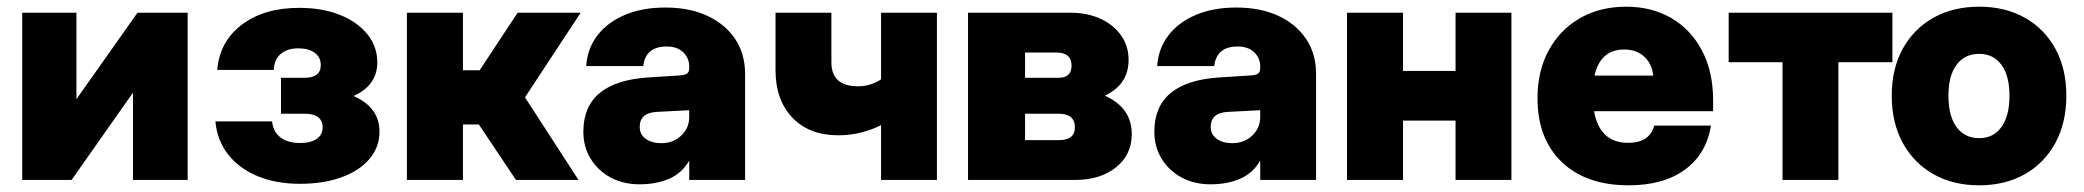

<svg xmlns="http://www.w3.org/2000/svg" viewBox="-20 -538 6230 574"><path d="M208.5 -500V-241.5L391 -500H541V0H377.5V-261L194 0H46.5V-500Z M1037 -251Q1114.5 -217 1114.5 -144.5Q1114.5 -98 1084.5 -62.8Q1054.5 -27.5 1001 -8Q947.5 11.5 876.5 11.5Q805 11.5 749.8 -11.5Q694.5 -34.5 661.8 -76.5Q629 -118.5 624 -175H793.5Q796.5 -144 818.5 -127.2Q840.5 -110.5 877 -110.5Q909 -110.5 926.8 -122.8Q944.5 -135 944.5 -157Q944.5 -198 890.5 -198H820V-305.5H890.5Q939 -305.5 939 -343.5Q939 -366.5 921 -380Q903 -393.5 872 -393.5Q838.5 -393.5 819 -376.5Q799.5 -359.5 798.5 -329H629.5Q636.5 -414 703 -464.2Q769.5 -514.5 874.5 -514.5Q943 -514.5 995.5 -493.8Q1048 -473 1078 -436Q1108 -399 1108 -351.5Q1108 -283 1037 -251Z M1196.5 -500H1364V-328H1414L1527.5 -500H1716L1549.5 -247L1709.5 0H1522.5L1411.5 -166H1364V0H1196.5Z M2207.5 -317V0H2040.5V-58Q2019 -20.5 1981 -3.8Q1943 13 1891.5 13Q1843 13 1805.2 -7.5Q1767.5 -28 1745.8 -63.5Q1724 -99 1724 -144.5Q1724 -294 1918.5 -306.5L2012.5 -312.5Q2028 -313.5 2034.2 -318.2Q2040.5 -323 2040.5 -334.5V-339.5Q2040.5 -364.5 2022.5 -381.8Q2004.5 -399 1973 -399Q1910 -399 1903 -340.5H1732.5Q1736 -393.5 1766.5 -432.8Q1797 -472 1849 -493.8Q1901 -515.5 1969 -515.5Q2041 -515.5 2094.5 -490.8Q2148 -466 2177.8 -421.5Q2207.5 -377 2207.5 -317ZM1892.5 -158.5Q1892.5 -136.5 1910.2 -123.2Q1928 -110 1957 -110Q1992.5 -110 2016.5 -132.5Q2040.5 -155 2040.5 -188.5V-208.5L1944 -203.5Q1892.5 -201 1892.5 -158.5Z M2465.5 -352Q2465.5 -280 2545.5 -280Q2565 -280 2583.2 -286Q2601.5 -292 2614 -301V-500H2781V0H2614V-164Q2587 -150 2554.2 -141.8Q2521.5 -133.5 2485.5 -133.5Q2399.5 -133.5 2349 -186.2Q2298.5 -239 2298.5 -328V-500H2465.5Z M3283 -252Q3363.5 -216 3363.5 -137Q3363.5 -75.5 3316.5 -37.8Q3269.5 0 3193.5 0H2874V-500H3180Q3230.5 -500 3269.8 -482Q3309 -464 3331.5 -432.2Q3354 -400.5 3354 -359Q3354 -285.5 3283 -252ZM3145 -305.5Q3183.5 -305.5 3183.5 -342Q3183.5 -381 3137.5 -381H3044.5V-305.5ZM3144.5 -119Q3193.5 -119 3193.5 -157Q3193.5 -198 3145 -198H3044.5V-119Z M3914.5 -317V0H3747.5V-58Q3726 -20.5 3688 -3.8Q3650 13 3598.5 13Q3550 13 3512.2 -7.5Q3474.5 -28 3452.8 -63.5Q3431 -99 3431 -144.5Q3431 -294 3625.5 -306.5L3719.5 -312.5Q3735 -313.5 3741.2 -318.2Q3747.5 -323 3747.5 -334.5V-339.5Q3747.5 -364.5 3729.5 -381.8Q3711.5 -399 3680 -399Q3617 -399 3610 -340.5H3439.5Q3443 -393.5 3473.5 -432.8Q3504 -472 3556 -493.8Q3608 -515.5 3676 -515.5Q3748 -515.5 3801.5 -490.8Q3855 -466 3884.8 -421.5Q3914.5 -377 3914.5 -317ZM3599.5 -158.5Q3599.5 -136.5 3617.2 -123.2Q3635 -110 3664 -110Q3699.5 -110 3723.5 -132.5Q3747.5 -155 3747.5 -188.5V-208.5L3651 -203.5Q3599.5 -201 3599.5 -158.5Z M4007 -500H4174.5V-326H4331.5V-500H4498.5V0H4331.5V-177.5H4174.5V0H4007Z M4576.5 -244.5Q4576.5 -326 4610 -387.5Q4643.5 -449 4703.2 -483.5Q4763 -518 4841.5 -518Q4918 -518 4976.5 -484Q5035 -450 5068.2 -387Q5101.5 -324 5101.5 -238V-205.5H4745.5Q4762.5 -111 4847.5 -111Q4911.5 -111 4925.5 -162.5H5095Q5081.5 -78 5017.5 -31Q4953.5 16 4849 16Q4722 16 4649.2 -53.5Q4576.5 -123 4576.5 -244.5ZM4836 -390Q4764.5 -390 4747 -312H4922.5Q4918.5 -348 4895.2 -369Q4872 -390 4836 -390Z M5637.5 -500V-352H5476V0H5309V-352H5148V-500Z M5635.5 -252Q5635.5 -332 5668.2 -391.8Q5701 -451.5 5759.8 -484.8Q5818.5 -518 5897 -518Q5975 -518 6033.8 -484.8Q6092.5 -451.5 6125 -391.8Q6157.5 -332 6157.5 -252Q6157.5 -171.5 6125 -111.2Q6092.5 -51 6033.8 -17.5Q5975 16 5897 16Q5818.5 16 5759.8 -17.5Q5701 -51 5668.2 -111.2Q5635.5 -171.5 5635.5 -252ZM5987.5 -252Q5987.5 -311.5 5963.5 -344.2Q5939.5 -377 5897 -377Q5853.5 -377 5829.2 -344.2Q5805 -311.5 5805 -252Q5805 -191.5 5829.2 -158.2Q5853.5 -125 5897 -125Q5939.5 -125 5963.5 -158.2Q5987.5 -191.5 5987.5 -252Z"/></svg>

Font: Overused Grotesk ExtraBold
Style: Regular
Weight: 800
Version: Version 0.004